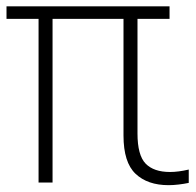

<svg xmlns="http://www.w3.org/2000/svg" viewBox="-20 -560 603 590"><path d="M98.5 1V-502H0V-540.5H501V-502H402.5V-150Q402.5 -83 427.5 -57.2Q452.5 -31.5 502.5 -31.5Q528 -31.5 560 -39V2Q546 5 529.2 7Q512.5 9 498 9Q433.5 9 396.5 -26Q359.5 -61 359.5 -143.5V-502H141.5V1Z"/></svg>

Font: Encode Sans Condensed ExtraLight
Style: Regular
Weight: 200
Width: 3
Designer: Multiple Designers
Foundry: Impallari Type
Version: Version 3.000; ttfautohint (v1.8.3) -l 8 -r 50 -G 200 -x 14 